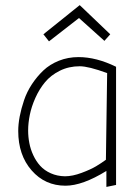

<svg xmlns="http://www.w3.org/2000/svg" viewBox="-20 -738 534 756"><path d="M172.9 -575.2 291 -667 391.1 -577.1 414.1 -603 293.9 -717.8 150.9 -603ZM437 -475.1Q359.4 -513.2 289.1 -513.2Q247.6 -513.2 211.7 -498.8Q175.8 -484.4 150.6 -460.4Q125.5 -436.5 105.7 -406.5Q85.9 -376.5 74.7 -343.3Q63.5 -310.1 57.6 -279.5Q51.8 -249 51.8 -222.2Q51.8 -127.4 104.5 -67.1Q157.2 -6.8 237.8 -6.8Q304.7 -6.8 398.9 -64.9V-2L437 -9.8ZM235.8 -43.9Q205.1 -44.4 179.9 -55.7Q154.8 -66.9 138.4 -85Q122.1 -103 111.1 -126.7Q100.1 -150.4 95.5 -174.8Q90.8 -199.2 90.8 -224.1Q90.8 -253.4 97.4 -285.9Q104 -318.4 119.4 -352.8Q134.8 -387.2 157.5 -414.6Q180.2 -441.9 215.6 -459.5Q251 -477.1 293.9 -477.1Q328.6 -477.1 401.9 -450.2L397 -108.9Q378.9 -95.7 358.2 -83.3Q337.4 -70.8 301.5 -57.4Q265.6 -43.9 235.8 -43.9Z"/></svg>

Font: Comic Neue Angular Light
Style: Regular
Weight: 300
Designer: Craig Rozynski
Foundry: Craig Rozynski
Version: Version 2.003